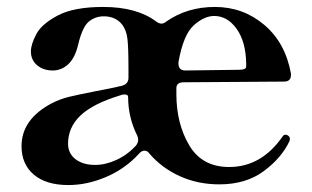

<svg xmlns="http://www.w3.org/2000/svg" viewBox="-20 -518 899 553"><path d="M815 -118 814 -112Q791 -63 739.5 -25Q688 13 612 13Q550 13 498 -10.5Q446 -34 410 -76Q405 -84 396 -84Q388 -84 381 -76Q341 -32 286 -8.5Q231 15 177 15Q113 15 77.5 -15Q42 -45 42 -97Q42 -175 130 -221Q154 -233 178.5 -239Q203 -245 254 -255Q264 -257 287.5 -261.5Q311 -266 331 -271Q350 -276 350 -294V-321Q350 -382 347 -406.5Q344 -431 332 -447Q313 -471 279 -471Q254 -471 235.5 -455.5Q217 -440 205 -389Q196 -351 176.5 -333Q157 -315 132 -315Q105 -315 87 -330Q69 -345 69 -370Q69 -390 84.5 -419.5Q100 -449 146.5 -473.5Q193 -498 277 -498Q374 -498 430 -456Q438 -450 445 -450Q452 -450 459 -456Q519 -498 599 -498Q680 -498 741 -446.5Q802 -395 818 -306V-302Q818 -283 798 -283L509 -281Q488 -281 488 -264V-247Q488 -162 525 -99.5Q562 -37 640 -37Q733 -37 794 -125Q797 -130 803 -130Q805 -130 809 -128Q815 -124 815 -118ZM494 -339V-335Q494 -315 514 -315L668 -317Q689 -317 689 -326V-336Q688 -398 661.5 -435Q635 -472 597 -472Q568 -472 538 -445Q508 -418 494 -339ZM372 -99Q378 -108 378 -115Q378 -122 375 -128Q349 -180 349 -239Q349 -246 338 -246Q333 -246 325 -243Q247 -219 211.5 -185Q176 -151 176 -104Q176 -76 197.5 -59.5Q219 -43 254 -43Q284 -43 315.5 -57.5Q347 -72 372 -99Z"/></svg>

Font: Shippori Mincho B1 ExtraBold
Style: Regular
Weight: 800
Designer: FONTDASU
Foundry: FONTDASU / Google Inc. / but / Adobe
Version: Version 3.110; ttfautohint (v1.8.3)